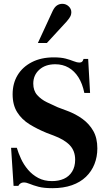

<svg xmlns="http://www.w3.org/2000/svg" viewBox="-20 -972 565 1004"><path d="M254 12Q209 12 181 4.5Q153 -3 135.5 -10.5Q118 -18 104 -18Q94 -18 86.5 -12.5Q79 -7 76 0H51L38 -199H68Q76 -172 90 -141.5Q104 -111 126.5 -84.5Q149 -58 180 -41.5Q211 -25 252 -25Q287 -25 314 -37Q341 -49 357 -74.5Q373 -100 373 -137Q373 -183 345 -212.5Q317 -242 261 -263L224 -277Q175 -297 134.5 -322Q94 -347 70 -385Q46 -423 46 -479Q46 -536 72 -579Q98 -622 146.5 -647Q195 -672 261 -672Q299 -672 323.5 -665.5Q348 -659 365 -652Q382 -645 396 -645Q405 -645 409.5 -649.5Q414 -654 417 -664H441L451 -486H421Q411 -535 390 -568Q369 -601 338.5 -618.5Q308 -636 269 -636Q217 -636 185.5 -607.5Q154 -579 154 -535Q154 -498 174.5 -475Q195 -452 225 -437.5Q255 -423 282 -411L330 -393Q376 -376 411.5 -350Q447 -324 468 -287Q489 -250 489 -196Q489 -152 474 -114Q459 -76 429.5 -47.5Q400 -19 356 -3.5Q312 12 254 12ZM178 -747 256 -916Q266 -936 278.5 -944Q291 -952 306 -952Q325 -952 339 -939Q353 -926 353 -908Q353 -898 349 -888.5Q345 -879 329 -860L225 -747Z"/></svg>

Font: Frank Ruhl Libre SemiBold
Style: Regular
Weight: 600
Designer: Yanek Iontef
Foundry: Fontef
Version: Version 6.003;gftools[0.9.30]